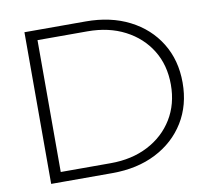

<svg xmlns="http://www.w3.org/2000/svg" viewBox="-82 -843 1028 935"><g transform="rotate(-10 432.5 -375.0)"><path d="M400 -750Q523 -750 616 -702.5Q709 -655 761 -570.5Q813 -486 813 -375Q813 -264 761 -179.5Q709 -95 616 -47.5Q523 0 400 0H97V-750ZM153 -4 107 -49H400Q505 -49 585 -90.5Q665 -132 710 -205.5Q755 -279 755 -375Q755 -472 710 -545Q665 -618 585 -659.5Q505 -701 400 -701H107L153 -746Z"/></g></svg>

Font: Unbounded ExtraLight
Style: Regular
Weight: 250
Designer: Luke Prowse, Jean-Baptiste Morizot, Fátima Lázaro, Florian Runge
Foundry: NaN
Version: Version 1.701;gftools[0.9.28.dev5+ged2979d]